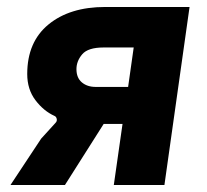

<svg xmlns="http://www.w3.org/2000/svg" viewBox="-20 -530 592 550"><path d="M10 0 98 -133 139 -178Q144 -183 142.5 -189.5Q141 -196 136 -198Q105 -212 81.5 -243Q58 -274 58 -318Q58 -410 119 -460Q180 -510 281 -510H523L451 0H306L331 -175H277L166 0ZM254 -281H347L363 -394H277Q232 -394 215.5 -374.5Q199 -355 199 -332Q199 -307 214.5 -294Q230 -281 254 -281Z"/></svg>

Font: Finlandica
Style: Bold Italic
Weight: 700
Italic angle: -8°
Designer: Niklas Ekholm, Juho Hiilivirta, Jaakko Suomalainen
Foundry: Helsinki Type Studio
Version: Version 1.064; ttfautohint (v1.8.4.7-5d5b)